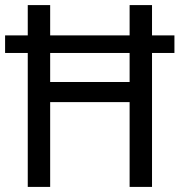

<svg xmlns="http://www.w3.org/2000/svg" viewBox="-21 -734 706 754"><path d="M88 0H176V-333H488V0H576V-526H664V-595H576V-714H488V-595H176V-714H88V-595H-1V-526H88ZM176 -412V-526H488V-412Z"/></svg>

Font: Noto Sans Bengali UI SemiCondensed
Style: Regular
Weight: 400
Width: 4
Designer: Jelle Bosma - Monotype Design Team
Foundry: Monotype Imaging Inc.
Version: Version 2.003